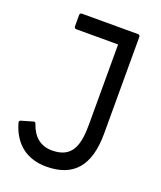

<svg xmlns="http://www.w3.org/2000/svg" viewBox="-145 -843 816 974"><g transform="rotate(20 263.0 -355.5)"><path d="M221 40C368 40 441 -43 441 -218V-740C441 -747 437 -751 430 -751H128C120 -751 116 -747 116 -740V-679C116 -672 120 -667 128 -667H353V-234C353 -121 329 -47 221 -47C159 -47 118 -82 97 -144C95 -152 91 -155 84 -153L22 -135C15 -133 12 -129 14 -121C45 -11 122 40 221 40Z"/></g></svg>

Font: LINE Seed JP_OTF Regular
Style: Regular
Weight: 400
Designer: LY Corporation & Fontrix & Fontworks
Version: Version 1.002